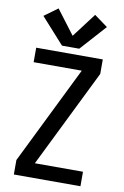

<svg xmlns="http://www.w3.org/2000/svg" viewBox="-104 -1037 709 1096"><g transform="rotate(10 250.0 -489.0)"><path d="M57 0H443V-84H164L443 -651V-735H57V-651H336L57 -84ZM200 -772H300L434 -921L356 -978L250 -838L144 -978L66 -921Z"/></g></svg>

Font: Iosevka SS08 Medium
Style: Regular
Weight: 500
Monospace: yes
Designer: Belleve Invis
Foundry: Belleve Invis
Version: Version 3.4.3; ttfautohint (v1.8.3)